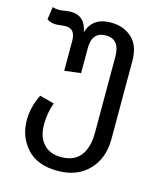

<svg xmlns="http://www.w3.org/2000/svg" viewBox="-112 -621 779 919"><g transform="rotate(15 277.0 -162.0)"><path d="M324 -538Q387 -538 428.5 -500.5Q470 -463 470 -387V0Q470 96 413 155Q356 214 260 214H259Q159 214 107 156.5Q55 99 55 17Q55 -48 87 -112L159 -93Q140 -41 140 17Q140 76 171 111Q202 146 259 146Q323 146 354.5 105.5Q386 65 386 -8V-385Q386 -472 317 -472Q248 -472 248 -392V-267L167 -257V-405Q167 -465 119 -465Q110 -465 95 -463Q80 -461 72 -461Q46 -461 26 -474L35 -537Q50 -532 66 -532Q75 -532 94 -535Q113 -538 126 -538Q196 -538 210 -459Q233 -538 324 -538Z"/></g></svg>

Font: FiraGO Book
Style: Regular
Weight: 350
Designer: bBox Type
Foundry: bBox Type GmbH
Version: Version 1.001;PS 001.001;hotconv 1.0.88;makeotf.lib2.5.64775